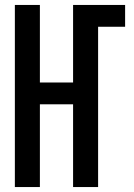

<svg xmlns="http://www.w3.org/2000/svg" viewBox="-20 -755 540 775"><path d="M40 0V-735H141V-422H275V-735H485V-647H376V0H275V-334H141V0Z"/></svg>

Font: Iosevka Curly Semibold
Style: Regular
Weight: 600
Monospace: yes
Designer: Belleve Invis
Foundry: Belleve Invis
Version: Version 22.1.2; ttfautohint (v1.8.4)